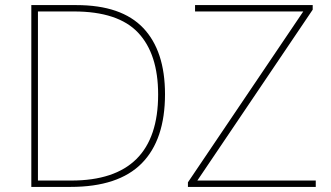

<svg xmlns="http://www.w3.org/2000/svg" viewBox="-20 -734 1300 754"><path d="M628 -364Q628 -185 536.5 -92.5Q445 0 257 0H103V-714H280Q457 -714 542.5 -624Q628 -534 628 -364ZM601 -363Q601 -522 522.5 -605.5Q444 -689 270 -689H129V-25H260Q601 -25 601 -363ZM1220 0H718V-18L1171 -689H746V-714H1208V-696L755 -25H1220Z"/></svg>

Font: Noto Sans Thin
Style: Regular
Weight: 100
Designer: Monotype Design Team
Foundry: Monotype Imaging Inc.
Version: Version 2.007